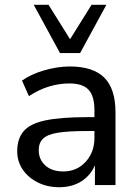

<svg xmlns="http://www.w3.org/2000/svg" viewBox="-20 -774 573 803"><path d="M228 9Q178 9 138 -11Q98 -31 75 -65Q52 -99 52 -141Q52 -194 79 -225.5Q106 -257 170 -270.5Q234 -284 342 -284H375V-313Q375 -372 350.5 -398.5Q326 -425 270 -425Q228 -425 186 -412.5Q144 -400 101 -372L72 -437Q110 -464 165.5 -480Q221 -496 272 -496Q369 -496 416 -449.5Q463 -403 463 -304V0H377V-83Q359 -40 320 -15.5Q281 9 228 9ZM245 -57Q301 -57 338 -97Q375 -137 375 -198V-226H344Q266 -226 222.5 -219Q179 -212 160.5 -194.5Q142 -177 142 -146Q142 -107 169.5 -82Q197 -57 245 -57ZM231 -552 121 -754H183L273 -610L363 -754H425L315 -552Z"/></svg>

Font: Nunito Sans Medium
Style: Regular
Weight: 500
Designer: Vernon Adams
Foundry: Vernon Adams
Version: Version 3.101; ttfautohint (v1.8.4.7-5d5b);gftools[0.9.27]